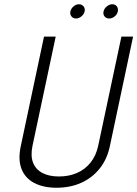

<svg xmlns="http://www.w3.org/2000/svg" viewBox="-20 -872 646 903"><path d="M351 -852Q338 -852 326 -842Q314 -832 311 -818Q308 -805 316 -795Q324 -785 337 -785Q351 -785 363 -795Q375 -805 378 -818Q381 -832 373 -842Q365 -852 351 -852ZM508 -852Q495 -852 482.5 -842Q470 -832 467 -818Q464 -804 472 -794.5Q480 -785 493 -785Q507 -785 519 -794.5Q531 -804 534 -818Q537 -832 529.5 -842Q522 -852 508 -852ZM497 -186 606 -700H551L442 -187Q432 -140 406 -107.5Q380 -75 342 -58.5Q304 -42 257 -42Q211 -42 179.5 -58.5Q148 -75 135.5 -107Q123 -139 133 -187L242 -700H187L78 -186Q64 -122 81 -78Q98 -34 141 -11.5Q184 11 246 11Q310 11 361.5 -12Q413 -35 448.5 -79Q484 -123 497 -186Z"/></svg>

Font: Advent Pro
Style: Italic
Weight: 400
Italic angle: -12°
Designer: VivaRado, Andreas Kalpakidis
Foundry: VivaRado, Andreas Kalpakidis
Version: Version 3.000